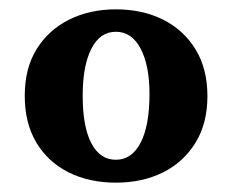

<svg xmlns="http://www.w3.org/2000/svg" viewBox="-20 -707 496 411"><path d="M228 -316Q171 -316 127 -338Q83 -360 58 -401.5Q33 -443 33 -502Q33 -561 58.5 -602Q84 -643 128 -665Q172 -687 228 -687Q285 -687 329 -665Q373 -643 398.5 -601.5Q424 -560 424 -501Q424 -443 398.5 -401.5Q373 -360 329 -338Q285 -316 228 -316ZM228 -365Q262 -365 281 -401.5Q300 -438 300 -506Q300 -567 281 -603Q262 -639 228 -639Q194 -639 175.5 -602.5Q157 -566 157 -502Q157 -436 175.5 -400.5Q194 -365 228 -365Z"/></svg>

Font: Montagu Slab 144pt SemiBold
Style: Regular
Weight: 600
Version: Version 1.000